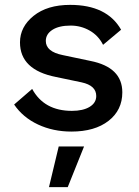

<svg xmlns="http://www.w3.org/2000/svg" viewBox="-20 -530 569 788"><path d="M273 10Q198 10 136 -19Q74 -48 38 -101L112 -165Q161 -75 275 -75Q321 -75 348 -91.5Q375 -108 375 -136Q375 -179 315 -192L210 -214Q62 -243 62 -356Q62 -420 118 -465Q174 -510 268 -510Q419 -510 477 -408L403 -346Q384 -384 348 -404.5Q312 -425 270 -425Q222 -425 195 -407.5Q168 -390 168 -362Q168 -318 237 -304L351 -280Q482 -254 482 -151Q482 -78 425.5 -34Q369 10 273 10ZM325 71 258 238H181L221 71Z"/></svg>

Font: Elaine Sans Medium
Style: Regular
Weight: 500
Designer: Wei Huang
Foundry: Wei Huang
Version: Version 2.001;PS 002.001;hotconv 1.0.88;makeotf.lib2.5.64775